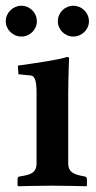

<svg xmlns="http://www.w3.org/2000/svg" viewBox="-26 -645 332 667"><path d="M211 -321C211 -371 214 -444 214 -444C214 -446 209 -447 207 -447C176 -437 106 -427 36 -417L38 -387L79 -383C93 -382 101 -371 101 -321V-77C101 -49 85 -39 54 -34L42 -32C38 -31 35 -29 35 -23V0L37 2C37 2 118 0 154 0C193 0 274 2 274 2L276 0V-23C276 -29 272 -31 268 -32L258 -34C228 -40 211 -49 211 -77ZM-6 -571C-6 -542 19 -518 48 -518C78 -518 102 -542 102 -571C102 -601 78 -625 48 -625C19 -625 -6 -601 -6 -571ZM175 -571C175 -542 199 -518 229 -518C258 -518 283 -542 283 -571C283 -601 258 -625 229 -625C199 -625 175 -601 175 -571Z"/></svg>

Font: Libertinus Serif Semibold
Style: Regular
Weight: 600
Designer: Philipp H. Poll, Khaled Hosny
Foundry: Caleb Maclennan
Version: Version 7.050;RELEASE